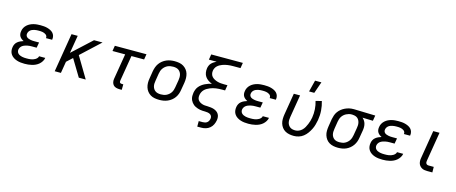

<svg xmlns="http://www.w3.org/2000/svg" viewBox="-51 -1514 5902 2487"><g transform="rotate(15 2900.0 -270.0)"><path d="M248 8Q221 8 194.5 5Q168 2 143.5 -6Q119 -14 98 -27.5Q77 -41 62 -61.5Q47 -82 42.5 -108Q38 -134 43 -162Q46 -182 56 -201.5Q66 -221 83.5 -235Q101 -249 121 -258Q141 -267 161 -273Q144 -281 130 -292Q116 -303 106.5 -318.5Q97 -334 95 -353Q93 -372 97 -392Q100 -415 112 -436.5Q124 -458 142.5 -474.5Q161 -491 182.5 -501.5Q204 -512 227 -518Q250 -524 273.5 -526Q297 -528 319 -528Q343 -528 366.5 -526Q390 -524 412 -518Q434 -512 454.5 -502Q475 -492 490 -476Q505 -460 511.5 -437.5Q518 -415 514 -391L513 -385H430L431 -387Q433 -401 427.5 -412.5Q422 -424 412 -431.5Q402 -439 390.5 -443.5Q379 -448 366 -450.5Q353 -453 340 -453.5Q327 -454 313 -454Q300 -454 286.5 -453Q273 -452 259.5 -449Q246 -446 232.5 -441Q219 -436 207.5 -427Q196 -418 188.5 -405.5Q181 -393 179 -380Q176 -366 180 -353.5Q184 -341 193.5 -332.5Q203 -324 215.5 -319.5Q228 -315 241 -312Q254 -309 267.5 -308Q281 -307 295 -307H359L346 -234H282Q267 -234 251.5 -233Q236 -232 220.5 -228.5Q205 -225 189 -219.5Q173 -214 159.5 -205Q146 -196 136.5 -182Q127 -168 124 -152Q121 -137 125.5 -122Q130 -107 140.5 -97Q151 -87 164.5 -81Q178 -75 193 -71.5Q208 -68 223.5 -67Q239 -66 255 -66Q269 -66 283.5 -66.5Q298 -67 312.5 -69.5Q327 -72 341 -76.5Q355 -81 368.5 -89Q382 -97 392.5 -109Q403 -121 405 -135H488V-134Q484 -110 470 -87.5Q456 -65 436.5 -48Q417 -31 393.5 -20Q370 -9 345.5 -3Q321 3 296.5 5.5Q272 8 248 8Z M974 0 837 -227 760 -156 734 0H651L737 -520H820L780 -281L1039 -520H1153L898 -283L1067 0Z M1552 8H1522Q1499 8 1476.5 2Q1454 -4 1439.5 -19.5Q1425 -35 1420 -58Q1415 -81 1419 -104L1476 -447H1306L1318 -520H1742L1730 -447H1560L1503 -104Q1502 -96 1502.5 -88.5Q1503 -81 1507.5 -75.5Q1512 -70 1520 -68Q1528 -66 1535 -66H1553Z M2054 8Q2022 8 1991.5 2.5Q1961 -3 1936 -18Q1911 -33 1893 -56Q1875 -79 1866 -107.5Q1857 -136 1856.5 -167Q1856 -198 1862 -230L1878 -330Q1883 -357 1892.5 -384Q1902 -411 1919 -435Q1936 -459 1959.5 -477.5Q1983 -496 2010 -507.5Q2037 -519 2064.5 -523.5Q2092 -528 2119 -528Q2151 -528 2181.5 -522.5Q2212 -517 2237 -502Q2262 -487 2280.5 -464Q2299 -441 2307.5 -412.5Q2316 -384 2316.5 -353Q2317 -322 2312 -290L2295 -190Q2291 -163 2281.5 -136Q2272 -109 2255 -85Q2238 -61 2214.5 -42.5Q2191 -24 2164 -12.5Q2137 -1 2109 3.5Q2081 8 2054 8ZM2054 -66Q2073 -66 2091.5 -69Q2110 -72 2127.5 -80Q2145 -88 2161 -101.5Q2177 -115 2187.5 -131Q2198 -147 2204 -165.5Q2210 -184 2213 -202L2230 -302Q2233 -322 2233.5 -341Q2234 -360 2229.5 -378Q2225 -396 2215 -411Q2205 -426 2190.5 -436Q2176 -446 2157.5 -450Q2139 -454 2120 -454Q2101 -454 2082.5 -451Q2064 -448 2046 -440Q2028 -432 2012.5 -418.5Q1997 -405 1986 -389Q1975 -373 1969 -354.5Q1963 -336 1960 -318L1944 -218Q1940 -198 1939.5 -179Q1939 -160 1943.5 -142Q1948 -124 1958 -109Q1968 -94 1983 -84Q1998 -74 2016.5 -70Q2035 -66 2054 -66Z M2620 215V141H2673Q2688 141 2703.5 137.5Q2719 134 2731.5 124Q2744 114 2751 99.5Q2758 85 2760 71Q2763 53 2756 37.5Q2749 22 2734.5 14Q2720 6 2703 3Q2686 0 2668.5 0Q2651 0 2633 -1Q2615 -2 2598.5 -5Q2582 -8 2566 -13.5Q2550 -19 2535 -26.5Q2520 -34 2507.5 -44.5Q2495 -55 2485 -68Q2475 -81 2468 -96Q2461 -111 2458 -127.5Q2455 -144 2456 -162Q2457 -180 2459 -197Q2463 -219 2471.5 -241Q2480 -263 2495.5 -281.5Q2511 -300 2530.5 -314.5Q2550 -329 2571.5 -339.5Q2593 -350 2615 -357.5Q2637 -365 2659 -370Q2632 -380 2608 -396.5Q2584 -413 2568 -436Q2552 -459 2547 -489Q2542 -519 2547 -550Q2550 -568 2558 -586Q2566 -604 2579.5 -618Q2593 -632 2610.5 -643Q2628 -654 2645 -662H2541L2553 -735H2977L2965 -662H2865Q2848 -662 2830.5 -661Q2813 -660 2795.5 -657.5Q2778 -655 2760.5 -651Q2743 -647 2726 -640.5Q2709 -634 2692.5 -625Q2676 -616 2662 -603Q2648 -590 2639.5 -573Q2631 -556 2628 -539Q2624 -516 2629.5 -493.5Q2635 -471 2650 -455.5Q2665 -440 2684.5 -430Q2704 -420 2725.5 -414Q2747 -408 2770.5 -406Q2794 -404 2817 -404H2859L2847 -331H2805Q2785 -331 2765 -330Q2745 -329 2725.5 -326Q2706 -323 2686.5 -318Q2667 -313 2647.5 -305Q2628 -297 2609.5 -286Q2591 -275 2576.5 -260Q2562 -245 2553 -226Q2544 -207 2541 -187Q2538 -169 2540.5 -151Q2543 -133 2553 -119.5Q2563 -106 2577.5 -97Q2592 -88 2608.5 -82.5Q2625 -77 2643 -75.5Q2661 -74 2679 -74Q2702 -73 2724 -70.5Q2746 -68 2766 -61.5Q2786 -55 2803.5 -43Q2821 -31 2832 -13Q2843 5 2845.5 26.5Q2848 48 2844 71Q2839 100 2825.5 128.5Q2812 157 2787.5 177.5Q2763 198 2733 206.5Q2703 215 2673 215Z M3248 8Q3221 8 3194.5 5Q3168 2 3143.5 -6Q3119 -14 3098 -27.5Q3077 -41 3062 -61.5Q3047 -82 3042.5 -108Q3038 -134 3043 -162Q3046 -182 3056 -201.5Q3066 -221 3083.5 -235Q3101 -249 3121 -258Q3141 -267 3161 -273Q3144 -281 3130 -292Q3116 -303 3106.5 -318.5Q3097 -334 3095 -353Q3093 -372 3097 -392Q3100 -415 3112 -436.5Q3124 -458 3142.5 -474.5Q3161 -491 3182.5 -501.5Q3204 -512 3227 -518Q3250 -524 3273.5 -526Q3297 -528 3319 -528Q3343 -528 3366.5 -526Q3390 -524 3412 -518Q3434 -512 3454.5 -502Q3475 -492 3490 -476Q3505 -460 3511.5 -437.5Q3518 -415 3514 -391L3513 -385H3430L3431 -387Q3433 -401 3427.5 -412.5Q3422 -424 3412 -431.5Q3402 -439 3390.5 -443.5Q3379 -448 3366 -450.5Q3353 -453 3340 -453.5Q3327 -454 3313 -454Q3300 -454 3286.5 -453Q3273 -452 3259.5 -449Q3246 -446 3232.5 -441Q3219 -436 3207.5 -427Q3196 -418 3188.5 -405.5Q3181 -393 3179 -380Q3176 -366 3180 -353.5Q3184 -341 3193.5 -332.5Q3203 -324 3215.5 -319.5Q3228 -315 3241 -312Q3254 -309 3267.5 -308Q3281 -307 3295 -307H3359L3346 -234H3282Q3267 -234 3251.5 -233Q3236 -232 3220.5 -228.5Q3205 -225 3189 -219.5Q3173 -214 3159.5 -205Q3146 -196 3136.5 -182Q3127 -168 3124 -152Q3121 -137 3125.5 -122Q3130 -107 3140.5 -97Q3151 -87 3164.5 -81Q3178 -75 3193 -71.5Q3208 -68 3223.5 -67Q3239 -66 3255 -66Q3269 -66 3283.5 -66.5Q3298 -67 3312.5 -69.5Q3327 -72 3341 -76.5Q3355 -81 3368.5 -89Q3382 -97 3392.5 -109Q3403 -121 3405 -135H3488V-134Q3484 -110 3470 -87.5Q3456 -65 3436.5 -48Q3417 -31 3393.5 -20Q3370 -9 3345.5 -3Q3321 3 3296.5 5.5Q3272 8 3248 8Z M3858 8Q3826 8 3796 2Q3766 -4 3741 -18.5Q3716 -33 3698.5 -56.5Q3681 -80 3672.5 -108.5Q3664 -137 3664.5 -168Q3665 -199 3670 -230L3718 -520H3802L3752 -218Q3749 -199 3748 -180Q3747 -161 3751 -143Q3755 -125 3764.5 -110Q3774 -95 3788.5 -84.5Q3803 -74 3821 -70Q3839 -66 3858 -66Q3882 -66 3905.5 -76Q3929 -86 3947.5 -104Q3966 -122 3978.5 -144.5Q3991 -167 4000.5 -190Q4010 -213 4017 -236.5Q4024 -260 4028 -284Q4037 -340 4033.5 -396Q4030 -452 4014 -503L4093 -523Q4111 -464 4115.5 -400.5Q4120 -337 4109 -272Q4103 -240 4094 -207.5Q4085 -175 4069.5 -144Q4054 -113 4033.5 -84.5Q4013 -56 3985 -34Q3957 -12 3923.5 -2Q3890 8 3858 8ZM3901 -600 3940 -755H4025L3971 -600Z M4450 8Q4419 8 4389 2Q4359 -4 4334 -18.5Q4309 -33 4291.5 -56.5Q4274 -80 4265 -108.5Q4256 -137 4256.5 -168Q4257 -199 4262 -230L4278 -330Q4283 -356 4292 -382.5Q4301 -409 4318 -432.5Q4335 -456 4358 -474Q4381 -492 4407 -504Q4433 -516 4460 -522Q4487 -528 4514 -528H4531L4810 -520L4798 -447L4658 -451Q4674 -437 4685.5 -419Q4697 -401 4702.5 -380Q4708 -359 4708 -336Q4708 -313 4704 -290L4687 -190Q4683 -163 4673.5 -136.5Q4664 -110 4647.5 -86Q4631 -62 4608 -43Q4585 -24 4559 -12.5Q4533 -1 4505 3.5Q4477 8 4450 8ZM4451 -66Q4469 -66 4487.5 -69Q4506 -72 4523 -80.5Q4540 -89 4555 -102.5Q4570 -116 4580 -132Q4590 -148 4596 -166Q4602 -184 4605 -202L4622 -302Q4625 -320 4626 -338Q4627 -356 4623.5 -373Q4620 -390 4612.5 -405Q4605 -420 4592.5 -431Q4580 -442 4563.5 -447.5Q4547 -453 4529 -454L4519 -455H4510Q4492 -455 4474 -450Q4456 -445 4439.5 -436.5Q4423 -428 4408.5 -415Q4394 -402 4384 -386Q4374 -370 4368.5 -352.5Q4363 -335 4360 -318L4344 -218Q4341 -199 4340 -180Q4339 -161 4343 -143Q4347 -125 4356.5 -110Q4366 -95 4380.5 -84.5Q4395 -74 4413.5 -70Q4432 -66 4451 -66Z M5048 8Q5021 8 4994.5 5Q4968 2 4943.5 -6Q4919 -14 4898 -27.5Q4877 -41 4862 -61.5Q4847 -82 4842.5 -108Q4838 -134 4843 -162Q4846 -182 4856 -201.5Q4866 -221 4883.5 -235Q4901 -249 4921 -258Q4941 -267 4961 -273Q4944 -281 4930 -292Q4916 -303 4906.5 -318.5Q4897 -334 4895 -353Q4893 -372 4897 -392Q4900 -415 4912 -436.5Q4924 -458 4942.5 -474.5Q4961 -491 4982.5 -501.5Q5004 -512 5027 -518Q5050 -524 5073.5 -526Q5097 -528 5119 -528Q5143 -528 5166.5 -526Q5190 -524 5212 -518Q5234 -512 5254.5 -502Q5275 -492 5290 -476Q5305 -460 5311.5 -437.5Q5318 -415 5314 -391L5313 -385H5230L5231 -387Q5233 -401 5227.5 -412.5Q5222 -424 5212 -431.5Q5202 -439 5190.5 -443.5Q5179 -448 5166 -450.5Q5153 -453 5140 -453.5Q5127 -454 5113 -454Q5100 -454 5086.5 -453Q5073 -452 5059.5 -449Q5046 -446 5032.5 -441Q5019 -436 5007.5 -427Q4996 -418 4988.5 -405.5Q4981 -393 4979 -380Q4976 -366 4980 -353.5Q4984 -341 4993.5 -332.5Q5003 -324 5015.5 -319.5Q5028 -315 5041 -312Q5054 -309 5067.5 -308Q5081 -307 5095 -307H5159L5146 -234H5082Q5067 -234 5051.5 -233Q5036 -232 5020.5 -228.5Q5005 -225 4989 -219.5Q4973 -214 4959.5 -205Q4946 -196 4936.5 -182Q4927 -168 4924 -152Q4921 -137 4925.5 -122Q4930 -107 4940.5 -97Q4951 -87 4964.5 -81Q4978 -75 4993 -71.5Q5008 -68 5023.5 -67Q5039 -66 5055 -66Q5069 -66 5083.5 -66.5Q5098 -67 5112.5 -69.5Q5127 -72 5141 -76.5Q5155 -81 5168.5 -89Q5182 -97 5192.5 -109Q5203 -121 5205 -135H5288V-134Q5284 -110 5270 -87.5Q5256 -65 5236.5 -48Q5217 -31 5193.5 -20Q5170 -9 5145.5 -3Q5121 3 5096.5 5.5Q5072 8 5048 8Z M5715 0H5646Q5627 0 5608 -3Q5589 -6 5573.5 -15Q5558 -24 5546 -37.5Q5534 -51 5528.5 -68.5Q5523 -86 5522.5 -105Q5522 -124 5526 -144L5588 -520H5672L5608 -132Q5606 -121 5606 -110.5Q5606 -100 5611 -91Q5616 -82 5625.5 -78Q5635 -74 5646 -74H5714Z"/></g></svg>

Font: Iosevka Aile Oblique
Style: Regular
Weight: 400
Italic angle: -9°
Designer: Belleve Invis
Foundry: Belleve Invis
Version: Version 31.1.0; ttfautohint (v1.8.4)